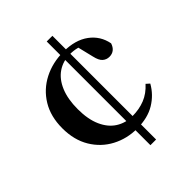

<svg xmlns="http://www.w3.org/2000/svg" viewBox="-220 -855 1029 1029"><g transform="rotate(-45 294.5 -341.0)"><path d="M357 52H314V-734H357ZM353 -598Q301 -598 260.5 -570.5Q220 -543 197.5 -489.5Q175 -436 175 -360Q175 -283 198.5 -230.5Q222 -178 263 -152Q304 -126 356 -126Q407 -126 450 -143Q493 -160 528 -199L547 -182Q516 -127 461.5 -94Q407 -61 327 -61Q250 -61 185.5 -95Q121 -129 82.5 -193Q44 -257 44 -346Q44 -435 83 -499Q122 -563 189 -597.5Q256 -632 339 -632Q428 -632 483 -591.5Q538 -551 551 -483Q544 -461 529.5 -449.5Q515 -438 494 -438Q472 -438 456 -452Q440 -466 432 -502L407 -605L465 -567Q432 -585 407 -591.5Q382 -598 353 -598Z"/></g></svg>

Font: Noto Serif KR ExtraLight
Style: Bold
Weight: 700
Version: Version 2.002-H1;hotconv 1.1.0;makeotfexe 2.6.0